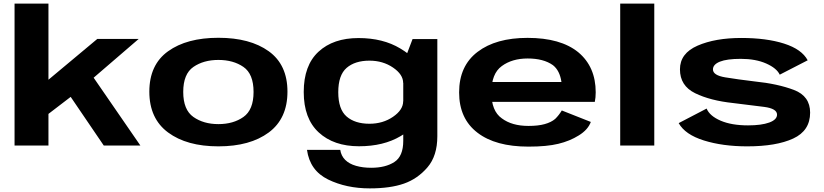

<svg xmlns="http://www.w3.org/2000/svg" viewBox="-20 -805 4556 1062"><path d="M368 -273.5 554 0H756.5L494 -381ZM60.5 0H248V-175L376 -273L492.5 -370.5L747 -589.5H518L248 -364V-785H60.5Z M1188 4.5Q1363 4.5 1466.5 -72.2Q1570 -149 1570 -298Q1570 -447 1466.5 -521.5Q1363 -596 1188 -596Q1013.5 -596 909.8 -521.5Q806 -447 806 -298Q806 -149 909.8 -72.2Q1013.5 4.5 1188 4.5ZM1188 -118.5Q1106 -118.5 1049.8 -158Q993.5 -197.5 993.5 -296.5Q993.5 -396 1049.8 -434.8Q1106 -473.5 1188 -473.5Q1270.5 -473.5 1326.5 -434.8Q1382.5 -396 1382.5 -296.5Q1382.5 -197.5 1326.5 -158Q1270.5 -118.5 1188 -118.5Z M2025.5 237Q2139 237 2214.5 210.5Q2290 184 2344.5 120.5Q2399 57 2399 -51.5V-589H2262L2210.5 -454V-26Q2210.5 59.5 2161.2 91.2Q2112 123 2033 123Q1986.5 123 1949 112.2Q1911.5 101.5 1889.2 79.2Q1867 57 1862 24H1678Q1694 138.5 1794.8 187.8Q1895.5 237 2025.5 237ZM1966 4Q2101.5 4 2196.2 -52.2Q2291 -108.5 2291 -158.5L2210 -245Q2210 -197.5 2154 -159Q2098 -120.5 2023.5 -120.5Q1943.5 -120.5 1897.2 -160.5Q1851 -200.5 1851 -295Q1851 -389.5 1897.2 -429.5Q1943.5 -469.5 2023.5 -469.5Q2098 -469.5 2154 -431.2Q2210 -393 2210 -346L2290 -429.5Q2290 -479 2194.2 -536.8Q2098.5 -594.5 1963 -594.5Q1823.5 -594.5 1741.8 -519Q1660 -443.5 1660 -296Q1660 -149 1743 -72.5Q1826 4 1966 4Z M2903 6V-108.5Q2811.5 -108.5 2755.5 -150.5Q2698 -191 2698 -293.5Q2698 -398 2755.5 -439.5Q2812.5 -481.5 2898.5 -481.5Q2986.5 -481.5 3038.5 -444.5Q3076.5 -414.5 3085.5 -351.5H2681V-241.5H3270Q3275 -265 3275 -294.5Q3275 -435.5 3178.5 -516Q3081 -595.5 2898 -595.5Q2723 -595.5 2621.5 -518Q2519.5 -440.5 2519.5 -294Q2519.5 -148.5 2621 -71Q2721 6 2903 6ZM2903 -108.5V6Q3005 6 3068 -9.5Q3131 -24.5 3181.5 -56Q3232 -87 3248 -130.5L3087.5 -194Q3071.5 -167.5 3051 -147.5Q3029 -128.5 2992.5 -118.5Q2957 -108.5 2903 -108.5Z M3410.5 0H3599V-785H3410.5Z M4113 4.5Q4274 4.5 4367.5 -38.8Q4461 -82 4461 -182Q4461 -273.5 4371.5 -307.5Q4282 -341.5 4154.5 -354.5Q4059 -366 3991.2 -377.2Q3923.5 -388.5 3923.5 -421Q3923.5 -448.5 3962 -464Q4000.5 -479.5 4077.5 -479.5Q4159.5 -479.5 4217.8 -453.8Q4276 -428 4293 -392L4447.5 -471.5Q4415 -532.5 4317.2 -563.8Q4219.5 -595 4080.5 -595Q3936 -595 3838.5 -552.5Q3741 -510 3741 -421.5Q3741 -330.5 3824.8 -289.5Q3908.5 -248.5 4035.5 -235Q4134.5 -223 4206.2 -213.8Q4278 -204.5 4278 -171Q4278 -143 4234.8 -127.2Q4191.5 -111.5 4117.5 -111.5Q4026.5 -111.5 3966 -137.5Q3905.5 -163.5 3888.5 -204.5L3734 -124Q3769.5 -60.5 3873.5 -28Q3977.5 4.5 4113 4.5Z"/></svg>

Font: Anybody Expanded
Style: Bold
Weight: 700
Width: 7
Designer: Tyler Finck
Foundry: Etcetera Type Company
Version: Version 1.113;gftools[0.9.25]